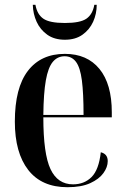

<svg xmlns="http://www.w3.org/2000/svg" viewBox="-20 -772 525 802"><path d="M262 10Q154 10 98 -62Q42 -134 42 -264Q42 -405 96.5 -476Q151 -547 251 -547Q344 -547 395.5 -484Q447 -421 447 -303V-282H161Q161 -129 191 -65.5Q221 -2 285 -2Q332 -2 362.5 -32.5Q393 -63 401 -136Q430 -129 430 -99Q430 -74 412 -49Q394 -24 357 -7Q320 10 262 10ZM329 -292Q329 -383 322 -436.5Q315 -490 297.5 -513.5Q280 -537 250 -537Q220 -537 200.5 -513.5Q181 -490 171.5 -436.5Q162 -383 161 -292ZM251 -606Q207 -606 177.5 -627Q148 -648 133 -681Q118 -714 117 -752H128Q135 -712 161 -694Q187 -676 251 -676Q315 -676 341 -694Q367 -712 374 -752H384Q384 -714 369 -681Q354 -648 324.5 -627Q295 -606 251 -606Z"/></svg>

Font: Noto Serif Display Condensed SemiBold
Style: Regular
Weight: 600
Width: 3
Designer: Monotype Design Team
Foundry: Monotype Imaging Inc.
Version: Version 2.009